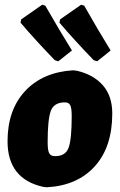

<svg xmlns="http://www.w3.org/2000/svg" viewBox="-20 -782 508 814"><path d="M392 -522 377 -527Q294 -613 232 -686L235 -700L324 -762L337 -758Q393 -659 449 -568ZM227 -522 212 -527Q129 -613 67 -686L70 -700L159 -762L172 -758Q237 -645 285 -568ZM290 -484 306 -482Q376 -466 416 -420.5Q456 -375 456 -301Q456 -159 382 -77Q308 5 178 12L162 10Q12 -24 12 -183Q12 -316 86.5 -396Q161 -476 290 -484ZM255 -348Q209 -348 195.5 -312Q182 -276 182 -179Q182 -145 188.5 -132.5Q195 -120 214 -120Q258 -120 271 -156Q284 -192 284 -290Q284 -323 278 -335.5Q272 -348 255 -348Z"/></svg>

Font: Alegreya Sans Black
Style: Italic
Weight: 900
Italic angle: -7°
Designer: Juan Pablo del Peral
Foundry: Huerta Tipografica
Version: Version 2.007